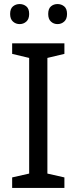

<svg xmlns="http://www.w3.org/2000/svg" viewBox="-20 -928 379 948"><path d="M298 0H40V-52L124 -71V-642L40 -662V-714H298V-662L214 -642V-71L298 -52ZM30 -859Q30 -885 44 -896.5Q58 -908 77 -908Q96 -908 110 -896.5Q124 -885 124 -859Q124 -834 110 -821.5Q96 -809 77 -809Q58 -809 44 -821.5Q30 -834 30 -859ZM218 -859Q218 -885 231.5 -896.5Q245 -908 264 -908Q283 -908 297 -896.5Q311 -885 311 -859Q311 -834 297 -821.5Q283 -809 264 -809Q245 -809 231.5 -821.5Q218 -834 218 -859Z"/></svg>

Font: Noto Sans Marchen
Style: Regular
Weight: 400
Designer: Monotype Design Team
Foundry: Monotype Imaging Inc.
Version: Version 2.003; ttfautohint (v1.8.4.7-5d5b)